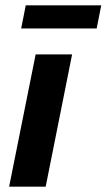

<svg xmlns="http://www.w3.org/2000/svg" viewBox="-20 -700 400 720"><path d="M14.2 0 113.7 -496H250.4L151.3 0ZM59.4 -593.2 76.6 -680.1H359.7L342.5 -593.2Z"/></svg>

Font: Source Sans Variable
Style: Italic
Weight: 200
Italic angle: -11°
Designer: Paul D. Hunt
Foundry: Adobe Systems Incorporated
Version: Version 3.006;hotconv 1.0.111;makeotfexe 2.5.65597